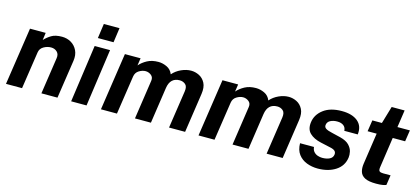

<svg xmlns="http://www.w3.org/2000/svg" viewBox="-59 -1190 3643 1668"><g transform="rotate(15 1762.5 -356.0)"><path d="M26 0 103.5 -517H244.5L235.5 -450.5Q261.5 -479 296.5 -500.2Q331.5 -521.5 391 -521.5Q437 -521.5 473.8 -499.8Q510.5 -478 529.5 -438.2Q548.5 -398.5 540.5 -344.5L489 0H344.5L393 -327Q399.5 -365 378 -386Q356.5 -407 323.5 -407Q289 -407 257.2 -388.5Q225.5 -370 220.5 -334.5L170.5 0Z M694 -591 712.5 -722.5H853.5L835 -591ZM612 0 685 -517H823.5L750.5 0Z M880 0 957 -517H1098L1088 -450.5Q1115.5 -482 1157 -504.5Q1198.5 -527 1257 -527Q1295.5 -527 1333.2 -509.2Q1371 -491.5 1387 -450.5Q1418 -486 1463 -506.5Q1508 -527 1551.5 -527Q1589 -527 1624 -509.5Q1659 -492 1678.8 -454.2Q1698.5 -416.5 1689.5 -355L1637 0H1492.5L1543 -339Q1549.5 -384 1528 -402.2Q1506.5 -420.5 1477 -420.5Q1392 -420.5 1377.5 -325.5L1329.5 0H1186L1238 -352Q1243 -385 1220 -402.8Q1197 -420.5 1170 -420.5Q1141 -420.5 1111.2 -402.2Q1081.5 -384 1076 -347L1024 0Z M1757.5 0 1834.5 -517H1975.5L1965.5 -450.5Q1993 -482 2034.5 -504.5Q2076 -527 2134.5 -527Q2173 -527 2210.8 -509.2Q2248.5 -491.5 2264.5 -450.5Q2295.5 -486 2340.5 -506.5Q2385.5 -527 2429 -527Q2466.5 -527 2501.5 -509.5Q2536.5 -492 2556.2 -454.2Q2576 -416.5 2567 -355L2514.5 0H2370L2420.5 -339Q2427 -384 2405.5 -402.2Q2384 -420.5 2354.5 -420.5Q2269.5 -420.5 2255 -325.5L2207 0H2063.5L2115.5 -352Q2120.5 -385 2097.5 -402.8Q2074.5 -420.5 2047.5 -420.5Q2018.5 -420.5 1988.8 -402.2Q1959 -384 1953.5 -347L1901.5 0Z M2831 10Q2778 10 2731.8 -7.8Q2685.5 -25.5 2656.8 -63.5Q2628 -101.5 2627 -163H2752.5Q2755 -135.5 2769.8 -119.5Q2784.5 -103.5 2805 -96.8Q2825.5 -90 2844.5 -90Q2884.5 -90 2911.2 -103.2Q2938 -116.5 2942 -144Q2945 -165 2932 -177.5Q2919 -190 2885.5 -196.5L2800 -215.5Q2735 -230 2699 -264.8Q2663 -299.5 2671.5 -363.5Q2680.5 -433.5 2741.8 -480.2Q2803 -527 2907 -527Q3000.5 -527 3050.8 -484.8Q3101 -442.5 3091.5 -366.5H2970.5Q2969.5 -396.5 2948.2 -412.8Q2927 -429 2891.5 -429Q2855.5 -429 2829.8 -415.5Q2804 -402 2800.5 -374.5Q2797.5 -354 2815.2 -342.2Q2833 -330.5 2872.5 -322L2951.5 -303Q3006 -289 3031.8 -262Q3057.5 -235 3064 -205.2Q3070.5 -175.5 3067 -152Q3056.5 -74.5 2991 -32.2Q2925.5 10 2831 10Z M3355.5 5.5Q3288 5.5 3254.2 -12Q3220.5 -29.5 3210.8 -61Q3201 -92.5 3207 -134L3248.5 -415.5H3167L3182.5 -517H3268.5L3314.5 -673H3431L3408 -517.5H3520L3504.5 -415.5H3393L3353 -141.5Q3349 -113 3359.2 -105Q3369.5 -97 3391.5 -97H3459L3445.5 -7Q3435 -2.5 3413.8 1.5Q3392.5 5.5 3355.5 5.5Z"/></g></svg>

Font: Public Sans
Style: Bold Italic
Weight: 700
Italic angle: -8°
Designer: The Public Sans project authors (U.S. Web Design System). Libre Franklin designed by Pablo Impallari and Rodrigo Fuenzal
Version: Version 1.008; ttfautohint (v1.8.1) -l 8 -r 50 -G 200 -x 14 